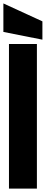

<svg xmlns="http://www.w3.org/2000/svg" viewBox="-23 -1121 272 1141"><path d="M30.3 0V-859.4H196.3V0ZM229 -885.3 -2.9 -931.2V-1100.6L229 -994.1Z"/></svg>

Font: webenart
Style: Regular
Weight: 400
Designer: Vernon Adams
Foundry: Vernon Adams
Version: Version 2.116; ttfautohint (v1.8.3)